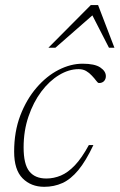

<svg xmlns="http://www.w3.org/2000/svg" viewBox="-20 -710 461 740"><path d="M283 -443.5Q245.5 -443.5 207.8 -420.8Q170 -398 139.2 -357Q108.5 -316 89.8 -261Q71 -206 71 -142Q71 -77 93 -49.5Q115 -22 158.5 -22Q187.5 -22 214.8 -33.5Q242 -45 268.5 -72.8Q295 -100.5 322.5 -151H340Q311 -89.5 281.8 -54.2Q252.5 -19 220.5 -4.5Q188.5 10 150.5 10Q99.5 10 67 -22.8Q34.5 -55.5 34.5 -125.5Q34.5 -202.5 58.2 -264.8Q82 -327 120.8 -372Q159.5 -417 206 -440.8Q252.5 -464.5 298.5 -464.5Q345 -464.5 366.5 -450Q388 -435.5 388 -416.5Q388 -405 381 -397.5Q374 -390 361.5 -390Q357 -390 350.8 -398.8Q344.5 -407.5 334 -418.5Q324 -429.5 311.8 -436.5Q299.5 -443.5 283 -443.5ZM166.5 -526 330 -690.5H358L421 -526H400L330 -662.5H349.5L193.5 -526Z"/></svg>

Font: Newsreader ExtraLight
Style: Italic
Weight: 250
Italic angle: -17°
Designer: Hugues Gentile
Foundry: Production Type
Version: Version 1.003